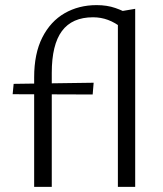

<svg xmlns="http://www.w3.org/2000/svg" viewBox="-20 -731 637 751"><path d="M113.6 0V-428.5Q113.6 -521.5 145.5 -584.4Q177.5 -647.4 232.7 -679.2Q287.9 -711 358.1 -711Q398.7 -711 431.5 -699.6Q464.2 -688.2 491.1 -672.1L457.7 -621.1Q430.3 -642.9 402.5 -653.1Q374.8 -663.4 343.9 -663.4Q262.2 -663.4 222.3 -609.7Q182.5 -556 182.5 -446V0ZM342.5 -361.4 29.5 -362.5 33.4 -403 346.3 -407.4ZM441.1 0V-685L508.8 -696.5V0Z"/></svg>

Font: Ysabeau
Style: Bold
Weight: 700
Designer: Christian Thalmann (Catharsis Fonts)
Version: Version 2.000;gftools[0.9.27.dev2+g8671c4b]